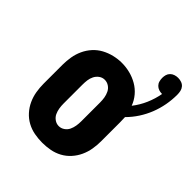

<svg xmlns="http://www.w3.org/2000/svg" viewBox="-192 -805 934 934"><g transform="rotate(45 275.0 -337.5)"><path d="M250 8Q223 8 196 3Q169 -2 145 -15Q121 -28 102.5 -48.5Q84 -69 72.5 -94Q61 -119 56.5 -146Q52 -173 52 -200V-330Q52 -357 56.5 -384Q61 -411 72.5 -436Q84 -461 102.5 -481.5Q121 -502 145 -515Q169 -528 196 -534.5Q223 -541 250 -541Q278 -541 306 -534Q334 -527 359 -512.5Q384 -498 402.5 -476Q421 -454 431 -427Q456 -459 472 -496Q488 -533 495 -572Q495 -572 494.5 -572Q494 -572 494 -572Q483 -572 472.5 -575.5Q462 -579 454 -587Q446 -595 443 -606Q440 -617 440 -628Q440 -639 443 -649.5Q446 -660 454 -668Q462 -676 473 -679.5Q484 -683 495 -683Q507 -683 518.5 -679Q530 -675 537.5 -666Q545 -657 547.5 -645.5Q550 -634 550 -622Q550 -586 543.5 -551Q537 -516 524 -483Q511 -450 491.5 -420Q472 -390 447 -365Q447 -356 447.5 -347.5Q448 -339 448 -330V-200Q448 -173 443.5 -146Q439 -119 427.5 -94Q416 -69 397.5 -48.5Q379 -28 355 -15Q331 -2 304 3Q277 8 250 8ZM250 -106Q266 -106 279.5 -115.5Q293 -125 299.5 -139Q306 -153 308.5 -168.5Q311 -184 311 -200V-330Q311 -346 308.5 -361.5Q306 -377 299 -391.5Q292 -406 278.5 -415Q265 -424 249 -424Q233 -424 220 -414.5Q207 -405 200 -391Q193 -377 191 -361.5Q189 -346 189 -330V-200Q189 -184 191.5 -168.5Q194 -153 200.5 -139Q207 -125 220.5 -115.5Q234 -106 250 -106Z"/></g></svg>

Font: Iosevka Slab Heavy
Style: Regular
Weight: 900
Monospace: yes
Designer: Belleve Invis
Foundry: Belleve Invis
Version: Version 11.1.0; ttfautohint (v1.8.3)